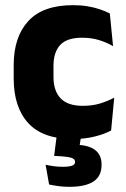

<svg xmlns="http://www.w3.org/2000/svg" viewBox="-20 -525 487 743"><path d="M263 13Q146 13 89.5 -48.5Q33 -110 33 -221.5V-272.5Q33 -382 89.5 -443.5Q146 -505 262.5 -505Q292.5 -505 318.5 -500.8Q344.5 -496.5 366.5 -489Q388.5 -481.5 405 -473L417.5 -346.5Q393 -360.5 363.5 -369.8Q334 -379 297 -379Q239 -379 213 -351Q187 -323 187 -270V-227.5Q187 -173.5 214.5 -144.5Q242 -115.5 300.5 -115.5Q337 -115.5 366.2 -124.2Q395.5 -133 422 -147L410 -20Q384 -6 346 3.5Q308 13 263 13ZM296.5 -16 283.5 68 225 36Q236 35.5 246.5 35.2Q257 35 267.5 35Q322 35.5 347.5 55Q373 74.5 373 110.5V113.5Q373 157 341.5 177.5Q310 198 248.5 198Q226.5 198 206.2 195.2Q186 192.5 170 189L156.5 112.5Q171.5 116 188.5 118.2Q205.5 120.5 222 120.5Q246.5 120.5 258.5 116.2Q270.5 112 270.5 102V101Q270.5 90 254.8 85.2Q239 80.5 193.5 78.5Q191.5 78.5 190.5 78.5Q189.5 78.5 189.5 78.5L201.5 -16Z"/></svg>

Font: Anek Telugu
Style: Bold
Weight: 700
Designer: Omkar Bhoir (Telugu), Yesha Goshar (Latin)
Foundry: Ek Type
Version: Version 1.003